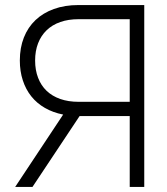

<svg xmlns="http://www.w3.org/2000/svg" viewBox="-20 -740 661 760"><path d="M295 -280.5H493.5V0H551V-720H290.5Q236.5 -720 193.5 -704.5Q150.5 -689 120.5 -660.5Q90.5 -632 74.5 -591.5Q58.5 -551 58.5 -500.5Q58.5 -458 70.3 -422Q82 -386 104 -358.5Q126 -331 157.8 -312.8Q189.5 -294.5 230 -286.5L40 0H108.5ZM493.5 -337H290.5Q250.5 -337 218.5 -348.2Q186.5 -359.5 164.5 -380.5Q142.5 -401.5 130.8 -432Q119 -462.5 119 -500.5Q119 -538.5 130.8 -568.8Q142.5 -599 164.5 -620.2Q186.5 -641.5 218.5 -652.8Q250.5 -664 290.5 -664H493.5Z"/></svg>

Font: Vela Sans Light
Style: Regular
Weight: 300
Designer: Principal design: Mikhail Sharanda - project Manrope.
Design modification: Ravid Balaliev
Foundry: Mikhail Sharanda
Version: Version 1.001